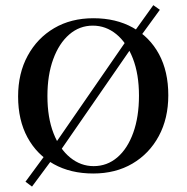

<svg xmlns="http://www.w3.org/2000/svg" viewBox="-20 -652 713 734"><path d="M202.4 -63.7 177.4 -83.1 475.8 -515.3 500 -494.4ZM102.4 61.3 77.4 42.7 169.4 -82.3 194.4 -62.9ZM504.8 -496 482.3 -515.3 566.1 -632.3 591.1 -614.5ZM336.3 11.3Q250 11.3 185.5 -24.6Q121 -60.5 85.1 -126.6Q49.2 -192.7 49.2 -283.1Q49.2 -371.8 85.9 -439.1Q122.6 -506.5 187.1 -544.4Q251.6 -582.3 337.1 -582.3Q423.4 -582.3 487.9 -546.4Q552.4 -510.5 587.9 -444.8Q623.4 -379 623.4 -287.9Q623.4 -199.2 587.1 -131.9Q550.8 -64.5 486.3 -26.6Q421.8 11.3 336.3 11.3ZM337.9 -16.9Q389.5 -16.9 428.6 -50.4Q467.7 -83.9 489.5 -144.8Q511.3 -205.6 511.3 -286.3Q511.3 -368.5 487.9 -428.6Q464.5 -488.7 424.6 -521.4Q384.7 -554 334.7 -554Q283.9 -554 244.8 -520.2Q205.6 -486.3 183.5 -425.8Q161.3 -365.3 161.3 -284.7Q161.3 -202.4 184.7 -142.3Q208.1 -82.3 248.4 -49.6Q288.7 -16.9 337.9 -16.9Z"/></svg>

Font: Playfair SemiBold
Style: Regular
Weight: 600
Designer: Claus Eggers Sørensen
Foundry: Claus Eggers Sørensen
Version: Version 2.001;gftools[0.9.30]